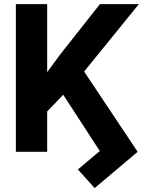

<svg xmlns="http://www.w3.org/2000/svg" viewBox="-20 -748 756 946"><path d="M658.2 0 446.3 178.7 363.8 86.9 471.7 -3.9 291.5 -281.2 212.4 -198.7V0H58.1V-727.5H212.4V-392.6L278.3 -481.9L472.2 -727.5H664.1L394.5 -395.5Z"/></svg>

Font: Inter Tight
Style: Bold
Weight: 700
Designer: Rasmus Andersson
Foundry: rsms
Version: Version 3.004; ttfautohint (v1.8.4.7-5d5b)